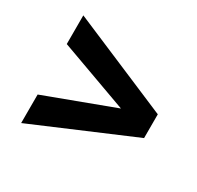

<svg xmlns="http://www.w3.org/2000/svg" viewBox="-108 -664 734 714"><g transform="rotate(30 259.0 -307.0)"><path d="M59.6 -198.2 354 -308.1 59.6 -415V-538.1L483.4 -357.9V-255.9L59.6 -75.7Z"/></g></svg>

Font: Vazirmatn RD UI SemiBold
Style: Regular
Weight: 600
Designer: Saber Rastikerdar
Foundry: Saber Rastikerdar
Version: Version 33.003